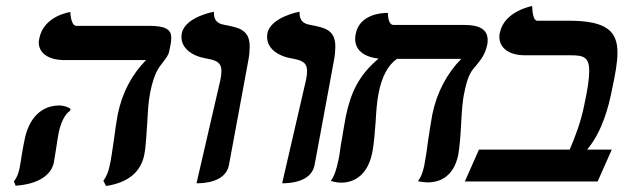

<svg xmlns="http://www.w3.org/2000/svg" viewBox="-20 -604 2075 639"><path d="M480 -297C493 -360 508 -379 521 -395C531 -409 541 -420 543 -433L548 -457C549 -464 550 -471 550 -478C550 -504 534 -518 477 -518H233C222 -518 215 -540 214 -564C214 -564 126 -552 111 -477C110 -472 109 -468 109 -463C109 -428 140 -404 195 -404H466C418 -355 387 -296 372 -224C368 -203 363 -170 359 -138C354 -106 350 -73 345 -53C341 -31 333 -15 324 -2L333 15C405 4 448 -30 460 -88C466 -118 467 -156 470 -193C472 -228 473 -262 480 -297ZM175 -161C182 -195 196 -225 213 -235L215 -242C204 -249 190 -253 178 -253C116 -253 76 -209 62 -140C60 -131 56 -110 53 -92C50 -72 47 -53 45 -44C42 -27 34 -8 26 -1L32 14C107 9 150 -21 159 -62C160 -70 164 -91 167 -111C170 -131 173 -151 175 -161Z M634 6C652 6 731 5 742 -55C764 -171 785 -289 807 -406C810 -423 811 -437 811 -449C811 -504 777 -512 728 -521C714 -524 692 -528 692 -561V-565C692 -565 596 -548 585 -493C584 -489 584 -484 584 -480C584 -445 617 -417 669 -409C699 -403 717 -397 717 -367C717 -359 716 -349 713 -336Z M919 6C937 6 1016 5 1027 -55C1049 -171 1070 -289 1092 -406C1095 -423 1096 -437 1096 -449C1096 -504 1062 -512 1013 -521C999 -524 977 -528 977 -561V-565C977 -565 881 -548 870 -493C869 -489 869 -484 869 -480C869 -445 902 -417 954 -409C984 -403 1002 -397 1002 -367C1002 -359 1001 -349 998 -336Z M1526 -299C1537 -354 1550 -370 1564 -385C1579 -404 1594 -421 1601 -453C1603 -459 1603 -466 1603 -471C1603 -505 1577 -521 1526 -521H1289C1277 -521 1271 -539 1271 -561H1267C1252 -561 1177 -557 1164 -492C1163 -486 1162 -480 1162 -475C1162 -440 1187 -415 1240 -409C1171 -351 1147 -292 1131 -217C1127 -194 1122 -168 1118 -142C1117 -135 1115 -125 1114 -119C1111 -102 1110 -85 1106 -70C1100 -41 1093 -18 1081 -2C1081 -2 1098 4 1115 4C1146 4 1201 -9 1219 -96C1225 -127 1227 -161 1230 -196C1232 -230 1234 -264 1240 -294C1251 -350 1272 -388 1301 -408H1515C1468 -360 1434 -297 1419 -224C1415 -203 1410 -170 1405 -138C1401 -106 1396 -73 1392 -53C1387 -29 1380 -12 1371 -1C1371 -1 1389 3 1404 3C1434 3 1488 -8 1505 -88C1510 -116 1513 -156 1515 -197C1517 -233 1519 -269 1526 -299Z M1874 -535H1768C1756 -535 1752 -559 1751 -584C1751 -584 1658 -567 1644 -496C1642 -491 1642 -486 1642 -481C1642 -446 1672 -420 1727 -420H1879C1921 -420 1941 -415 1941 -368C1941 -343 1936 -308 1925 -257C1913 -196 1893 -146 1876 -106H1574L1527 0H1969L2016 -106H1934C1985 -167 2006 -251 2016 -302C2027 -353 2035 -395 2035 -429C2035 -499 2000 -535 1874 -535Z"/></svg>

Font: Libertinus Serif
Style: Bold Italic
Weight: 700
Italic angle: -12°
Designer: Philipp H. Poll, Khaled Hosny
Foundry: Caleb Maclennan
Version: Version 7.050;RELEASE